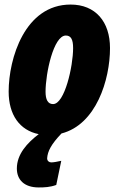

<svg xmlns="http://www.w3.org/2000/svg" viewBox="-20 -583 520 843"><path d="M227 229 249 123C232 127 215 130 205 130C196 130 187 124 187 112C189 81 205 50 250 3C402 -36 463 -232 463 -372C463 -488 399 -563 290 -563C89 -563 18 -326 18 -181C18 -79 66 -11 150 6C99 45 54 94 54 157C54 205 85 240 150 240C175 240 200 239 227 229ZM213 -126C190 -126 180 -146 180 -180C180 -261 215 -427 269 -427C292 -427 301 -409 301 -372C301 -292 264 -126 213 -126Z"/></svg>

Font: Noto Sans UI Condensed Black
Style: Italic
Weight: 900
Width: 3
Italic angle: -192°
Designer: Monotype Design Team
Foundry: Monotype Imaging Inc.
Version: Version 1.901